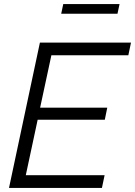

<svg xmlns="http://www.w3.org/2000/svg" viewBox="-20 -918 660 938"><path d="M175 -710H620L607 -648H231L176 -392H504L492 -333H164L106 -62H491L478 0H24ZM279 -851 289 -898H564L554 -851Z"/></svg>

Font: Raleway
Style: Italic
Weight: 400
Italic angle: -12°
Designer: Matt McInerney, Pablo Impallari, Rodrigo Fuenzalida
Foundry: Matt McInerney, Pablo Impallari, Rodrigo Fuenzalida
Version: Version 4.026